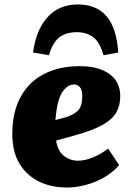

<svg xmlns="http://www.w3.org/2000/svg" viewBox="-20 -825 591 859"><path d="M337 -529Q421 -529 469.5 -494Q518 -459 518 -395Q518 -355 501.5 -324Q485 -293 441 -267.5Q397 -242 317 -220L231 -196Q238 -150 265.5 -128Q293 -106 329 -106Q361 -106 396.5 -121Q432 -136 464 -160L513 -86Q481 -50 440 -28Q399 -6 357 4Q315 14 280 14Q208 14 153 -13.5Q98 -41 66.5 -94Q35 -147 35 -225Q35 -323 72 -391Q109 -459 177 -494Q245 -529 337 -529ZM348 -394Q348 -423 337.5 -435Q327 -447 311 -447Q281 -447 258 -411.5Q235 -376 228 -288L273 -300Q310 -311 329 -330.5Q348 -350 348 -394ZM328 -805Q412 -805 457 -752Q502 -699 509 -590L443 -578Q426 -638 396 -659.5Q366 -681 324 -681Q274 -681 244.5 -657Q215 -633 199 -578L128 -590Q141 -691 192.5 -748Q244 -805 328 -805Z"/></svg>

Font: Literata 12pt ExtraBold
Style: Italic
Weight: 800
Italic angle: -2°
Designer: Latin by Veronika Burian and Jose Scaglione. Greek by Irene Vlachou. Cyrillic by Vera Evstafieva
Foundry: TypeTogether
Version: Version 3.002